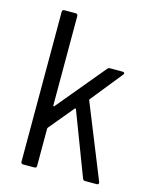

<svg xmlns="http://www.w3.org/2000/svg" viewBox="-107 -771 668 842"><g transform="rotate(15 226.5 -350.0)"><path d="M70 -10V-690Q70 -700 80 -700H131Q141 -700 141 -690V-284Q141 -282 143 -281Q145 -280 146 -282L327 -500Q332 -506 339 -506H396Q402 -506 404 -502.5Q406 -499 402 -494L288 -352Q286 -349 287 -347L422 -12L423 -8Q423 0 414 0H361Q353 0 350 -8L241 -294Q240 -296 238 -296.5Q236 -297 235 -295L143 -184Q141 -180 141 -179V-10Q141 0 131 0H80Q70 0 70 -10Z"/></g></svg>

Font: Barlow Semi Condensed
Style: Regular
Weight: 400
Width: 4
Designer: Jeremy Tribby
Foundry: Tribby Type
Version: Version 1.408;December 10, 2018;FontCreator 11.5.0.2430 64-b